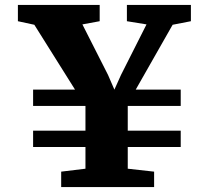

<svg xmlns="http://www.w3.org/2000/svg" viewBox="-20 -763 851 783"><path d="M286 -397.5 120 -662 53 -676.5V-743H386.5V-676.5L316 -663.5L420.5 -457.5L446.5 -397.5L473.5 -457.5L577.5 -663.5L497.5 -676.5V-743H758.5V-676.5L684 -662L533.5 -397.5H717V-331H501V-230H717V-163.5H501V-75L608.5 -63V0H229.5V-63L328.5 -75V-163.5H115V-230H328.5V-331H115V-397.5Z"/></svg>

Font: Merriweather Light 18pt Black
Style: Regular
Weight: 900
Version: Version 2.100